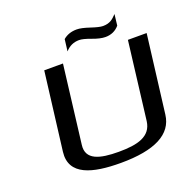

<svg xmlns="http://www.w3.org/2000/svg" viewBox="-142 -962 1128 1117"><g transform="rotate(-20 422.5 -403.5)"><path d="M431 -55C314 -55 230 -76 242 -167L301 -649H185L125 -166C108 -25 246 10 420 10C632 10 745 -49 759 -166L819 -649H703L644 -167C632 -76 548 -55 431 -55ZM595 -774C579 -774 555 -780 522 -791C489 -802 463 -808 443 -808C409 -808 381 -798 359 -779L350 -706C373 -732 401 -745 435 -745C451 -745 475 -739 507 -727C539 -715 565 -709 587 -709C622 -709 651 -722 673 -748L681 -817C658 -793 639 -774 595 -774Z"/></g></svg>

Font: Gamestation Extended
Style: Italic
Weight: 400
Width: 7
Designer: Jonas Hecksher
Foundry: Jonas Hecksher, Playtypeª, e-types AS
Version: Version 1.003